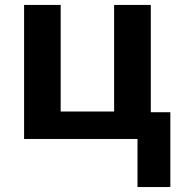

<svg xmlns="http://www.w3.org/2000/svg" viewBox="-20 -566 728 782"><path d="M594.2 -545.9H444.8V-111.8H227.1V-545.9H78.1V0H540V195.8H673.8V-108.9H594.2Z"/></svg>

Font: Noto Reveo Sans
Style: Bold
Weight: 700
Designer: Monotype Design team
Foundry: Monotype Imaging Inc.
Version: Version 1.04